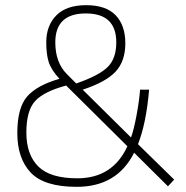

<svg xmlns="http://www.w3.org/2000/svg" viewBox="-20 -714 720 743"><path d="M300 -367 487 -182Q498 -212 508.5 -268.5Q519 -325 522 -367H557Q546 -237 514 -156L654 -19L630 7L499 -123Q433 9 277 9Q151 9 99 -46Q47 -101 47 -199Q47 -297 85 -340.5Q123 -384 210 -409Q178 -444 168.5 -474Q159 -504 159 -550Q159 -615 198 -654.5Q237 -694 313.5 -694Q390 -694 427.5 -655Q465 -616 465 -546.5Q465 -477 427 -436.5Q389 -396 300 -367ZM279 -24Q416 -24 473 -148L236 -383Q150 -360 116 -323Q82 -286 82 -201Q82 -116 128 -70Q174 -24 279 -24ZM194 -550Q194 -472 239 -427L275 -391Q362 -421 396 -454Q430 -487 430 -550Q430 -662 312 -662Q194 -662 194 -550Z"/></svg>

Font: Titillium Web ExtraLight
Style: Regular
Weight: 275
Version: Version 1.002;PS 57.000;hotconv 1.0.70;makeotf.lib2.5.55311